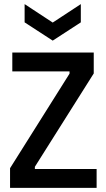

<svg xmlns="http://www.w3.org/2000/svg" viewBox="-20 -916 519 936"><path d="M29 0V-96L319 -557V-568H40V-660H437V-558L150 -103V-92H451V0ZM100 -896 237 -806 374 -896V-807L237 -718L100 -807Z"/></svg>

Font: Bricolage Grotesque SemiCondensed Medium
Style: Regular
Weight: 500
Width: 4
Designer: Mathieu Triay
Foundry: Atelier Triay
Version: Version 1.001;gftools[0.9.33.dev8+g029e19f]